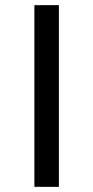

<svg xmlns="http://www.w3.org/2000/svg" viewBox="-20 -726 362 746"><path d="M208.8 0H113.6V-706H208.8Z"/></svg>

Font: Linik Sans Black
Style: Regular
Weight: 900
Designer: Fonts by Rasmus Andersson / Changes by Cristiano Sobral with parts from Marc Monis
Foundry: rsms
Version: Version 3.020; ttfautohint (v1.6)